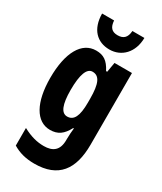

<svg xmlns="http://www.w3.org/2000/svg" viewBox="-247 -864 1006 1191"><g transform="rotate(30 255.5 -268.5)"><path d="M416 -777H330C327 -727 303 -708 263 -708C222 -708 202 -729 199 -777H113C114 -665 175 -606 263 -606C349 -606 415 -672 416 -777ZM197 -560C95 -560 34 -453 34 -271C34 -96 94 10 193 10C249 10 283 -15 313 -72H318C315 -49 313 -16 313 6V14C313 89 273 116 210 116C162 116 115 104 59 74V200C104 227 152 240 214 240C385 240 458 141 458 -37V-550H333L321 -480H313C282 -540 249 -560 197 -560ZM243 -435C292 -435 313 -390 313 -282V-254C313 -159 292 -115 244 -115C202 -115 181 -165 181 -269C181 -381 203 -435 243 -435Z"/></g></svg>

Font: Noto Sans Georgian ExtraCondensed ExtraBold
Style: Regular
Weight: 800
Width: 2
Designer: Monotype Design Team, Akaki Razmadze
Foundry: Google LLC
Version: Version 2.005